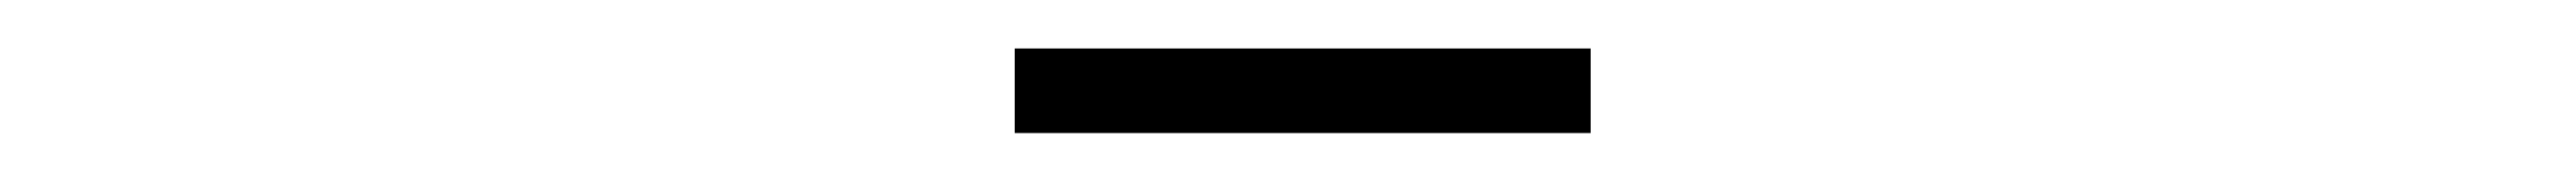

<svg xmlns="http://www.w3.org/2000/svg" viewBox="-20 -544 1040 74"><path d="M389.6 -490.2V-524.4H622.1V-490.2Z"/></svg>

Font: GenEi Gothic M ExtraLight
Style: Regular
Weight: 200
Designer: o_tamon (Modified); [Source Han Sans]
Ryoko NISHIZUKA  (kana & ideographs); Paul D. Hunt (Latin, Greek & Cyrillic); Wenl
Version: Version 1.1a;Original Version 1.004